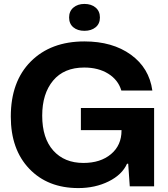

<svg xmlns="http://www.w3.org/2000/svg" viewBox="-20 -949 856 978"><path d="M379 9Q223 9 129 -89.5Q35 -188 35 -355Q35 -534 137 -636Q239 -738 410 -738Q553 -738 646.5 -670.5Q740 -603 756 -488H598Q582 -542 531.5 -573.5Q481 -605 409 -605Q306 -605 250.5 -538.5Q195 -472 195 -360Q195 -245 251.5 -182Q308 -119 405 -119Q492 -119 545.5 -164Q599 -209 599 -284V-286H392V-399H765V0H641L633 -115H627Q602 -59 533.5 -25Q465 9 379 9ZM410 -929Q445 -929 467 -910.5Q489 -892 489 -860Q489 -828 467 -810Q445 -792 410 -792Q375 -792 353.5 -810Q332 -828 332 -860Q332 -892 354 -910.5Q376 -929 410 -929Z"/></svg>

Font: Mona Sans
Style: Bold
Weight: 700
Designer: Deni Anggara
Foundry: GitHub
Version: Version 2.000;Glyphs 3.2.3 (3260)